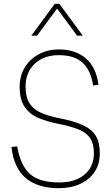

<svg xmlns="http://www.w3.org/2000/svg" viewBox="-20 -979 588 1006"><path d="M288 7Q179 7 116 -45Q53 -97 40 -209L70 -212Q88 -109 138.5 -66Q189 -23 290 -23Q374 -23 423 -64.5Q472 -106 472 -176Q472 -226 452.5 -255Q433 -284 391 -301Q349 -318 282 -331Q226 -342 181 -361Q136 -380 109.5 -418.5Q83 -457 83 -525Q83 -581 109.5 -625Q136 -669 182.5 -694.5Q229 -720 289 -720Q375 -720 429.5 -673.5Q484 -627 496 -535L468 -531Q455 -614 411 -652Q367 -690 289 -690Q210 -690 162 -645Q114 -600 114 -525Q114 -470 135 -437.5Q156 -405 195 -388Q234 -371 289 -360Q367 -345 414 -323.5Q461 -302 482 -267Q503 -232 503 -176Q503 -120 476 -79Q449 -38 400.5 -15.5Q352 7 288 7ZM414 -792H384L279 -934L174 -792H144L267 -959H291Z"/></svg>

Font: Livvic Thin
Style: Regular
Weight: 250
Designer: Jacques Le Bailly, Baron von Fonthausen
Version: Version 1.001; ttfautohint (v1.8.2)